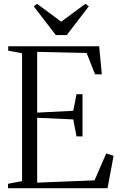

<svg xmlns="http://www.w3.org/2000/svg" viewBox="-20 -985 632 1005"><path d="M95.5 -37V-706L23 -720V-743H499L513 -596H477.5L433.5 -707.5L174.5 -713.5V-395.5L363.5 -405L380.5 -492H412V-271H380.5L363.5 -360L174.5 -368.5V-29L475 -41L536 -182L574.5 -169.5L543 0H22V-23ZM272 -801.5 156.5 -952 174 -965 300.5 -871.5 427 -965 445 -952 329.5 -801.5Z"/></svg>

Font: Merriweather 120pt Light
Style: Regular
Weight: 300
Version: Version 2.100